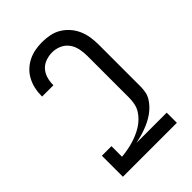

<svg xmlns="http://www.w3.org/2000/svg" viewBox="-218 -839 936 936"><g transform="rotate(-45 250.0 -371.5)"><path d="M64 0V-145H130V-72Q150 -74 170 -77.5Q190 -81 209 -86.5Q228 -92 247 -100Q266 -108 283 -118.5Q300 -129 314.5 -143Q329 -157 339.5 -174Q350 -191 354 -211Q358 -231 358 -251V-540Q358 -564 353 -588.5Q348 -613 333.5 -633Q319 -653 296 -663Q273 -673 249 -673Q227 -673 205 -665.5Q183 -658 168 -641.5Q153 -625 146.5 -603Q140 -581 140 -559V-555H62V-561Q62 -586 67.5 -610Q73 -634 84.5 -656Q96 -678 114 -695Q132 -712 154 -723Q176 -734 200 -738.5Q224 -743 249 -743Q275 -743 301 -738Q327 -733 349.5 -719.5Q372 -706 389.5 -686Q407 -666 417.5 -642Q428 -618 432 -592Q436 -566 436 -540V-251Q436 -232 432.5 -213.5Q429 -195 419 -179Q409 -163 396 -149.5Q383 -136 367.5 -125Q352 -114 335 -105.5Q318 -97 300.5 -90.5Q283 -84 265 -79Q247 -74 228 -70H436V0Z"/></g></svg>

Font: HulyMono
Style: Regular
Weight: 400
Monospace: yes
Designer: Belleve Invis
Foundry: Belleve Invis
Version: Version 33.2.5; ttfautohint (v1.8.4)